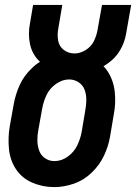

<svg xmlns="http://www.w3.org/2000/svg" viewBox="-20 -755 555 783"><path d="M201 8Q154 8 112 -10Q70 -28 45.5 -64.5Q21 -101 16.5 -148Q12 -195 20 -241L36 -330Q43 -370 60.5 -408.5Q78 -447 110 -477Q125 -492 143 -503L137 -509Q110 -537 102 -577Q94 -617 102 -658L115 -735H234L218 -640Q213 -615 217 -590.5Q221 -566 240 -551.5Q259 -537 284 -537Q307 -537 329.5 -551Q352 -565 363 -587.5Q374 -610 378 -634L396 -735H515L494 -616Q488 -581 469 -549Q450 -517 419 -496Q411 -490 402 -485Q411 -476 419 -464Q443 -427 448 -380.5Q453 -334 444 -288L429 -199Q422 -158 404 -120Q386 -82 354 -51Q322 -20 281.5 -6Q241 8 201 8ZM202 -98Q231 -98 256.5 -116.5Q282 -135 295 -162Q308 -189 313 -217L328 -306Q332 -327 332 -348.5Q332 -370 325 -389Q318 -408 300.5 -419.5Q283 -431 262 -431Q234 -431 208 -412.5Q182 -394 169.5 -367Q157 -340 152 -312L136 -223Q132 -202 132.5 -180.5Q133 -159 140 -140Q147 -121 164 -109.5Q181 -98 202 -98Z"/></svg>

Font: Iosevka SS08
Style: Bold Italic
Weight: 700
Italic angle: -10°
Monospace: yes
Designer: Belleve Invis
Foundry: Belleve Invis
Version: 2.1.0; ttfautohint (v1.8.2)